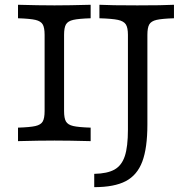

<svg xmlns="http://www.w3.org/2000/svg" viewBox="-20 -591 787 804"><path d="M166.8 -125.8V-445.2Q166.8 -475 158.9 -488.7Q151 -502.4 128.4 -507.7Q105.9 -512.9 55.4 -514.5V-571Q144.1 -568.5 208.2 -568.5Q268.6 -568.5 359.6 -571V-514.5Q309.1 -512.9 286.6 -507.7Q264.1 -502.5 256.2 -488.8Q248.3 -475 248.3 -445.2V-125.8Q248.3 -96 256.2 -82.3Q264.1 -68.5 286.7 -63.3Q309.2 -58.1 359.6 -56.5V0Q268.6 -2.4 208.2 -2.4Q144.1 -2.4 55.4 0V-56.5Q106 -58.1 128.5 -63.3Q151 -68.5 158.9 -82.2Q166.8 -95.9 166.8 -125.8ZM515.7 -48.4V-445.2Q515.7 -475 507 -488.7Q498.3 -502.4 474.1 -507.7Q450 -512.9 396.3 -514.5V-571Q442.2 -568.5 555 -568.5Q662 -568.5 708.5 -571V-514.5Q658 -512.9 635.5 -507.7Q613 -502.5 605.1 -488.8Q597.2 -475.1 597.2 -445.2V-70Q597.2 28.8 575.9 85.5Q554.7 142.2 506.7 167.5Q458.8 192.7 374.6 192.7V137Q429.9 135.9 459.9 118.8Q489.8 101.8 502.7 62.6Q515.7 23.4 515.7 -48.4Z"/></svg>

Font: Playfair Micro SmCond SmLight
Style: Regular
Weight: 360
Width: 4
Designer: Claus Eggers Sørensen
Foundry: Claus Eggers Sørensen
Version: Version 2.100;Glyphs 3.2 (3219)